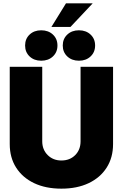

<svg xmlns="http://www.w3.org/2000/svg" viewBox="-20 -1133 745 1165"><path d="M352.5 11.7Q257.3 11.7 187 -21.7Q116.7 -55.2 77.9 -116Q39.1 -176.8 39.1 -258.8V-727.5H236.3V-275.4Q236.3 -225.1 269.3 -192.1Q302.2 -159.2 352.5 -159.2Q403.8 -159.2 436.3 -191.9Q468.8 -224.6 468.8 -275.4V-727.5H666V-258.8Q666 -176.8 627.2 -116Q588.4 -55.2 518.1 -21.7Q447.8 11.7 352.5 11.7ZM459 -764.6Q416 -764.6 388.4 -790.5Q360.8 -816.4 360.8 -856.9Q360.8 -897.5 388.4 -923.3Q416 -949.2 459 -949.2Q502 -949.2 529.5 -923.3Q557.1 -897.5 557.1 -856.9Q557.1 -816.4 529.5 -790.5Q502 -764.6 459 -764.6ZM230 -764.6Q187 -764.6 159.7 -790.5Q132.3 -816.4 132.3 -856.9Q132.3 -897.5 159.7 -923.3Q187 -949.2 230 -949.2Q273.4 -949.2 301 -923.3Q328.6 -897.5 328.6 -856.9Q328.6 -816.4 301 -790.5Q273.4 -764.6 230 -764.6ZM292 -969.7 380.4 -1112.8H542.5L407.7 -969.7Z"/></svg>

Font: Inter Display Black
Style: Regular
Weight: 900
Designer: Rasmus Andersson
Foundry: rsms
Version: Version 4.000;git-a52131595